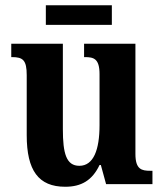

<svg xmlns="http://www.w3.org/2000/svg" viewBox="-20 -703 624 733"><path d="M155 -608H407V-683H155ZM229 10C290 10 332 -14 360 -73H365L385 0H562V-51H554C521 -51 497 -56 497 -115V-536H301V-485H304C338 -485 360 -479 360 -420V-225C360 -131 337 -70 283 -70C233 -70 220 -117 220 -210V-536H23V-485H26C68 -485 82 -473 82 -416V-187C82 -52 127 10 229 10Z"/></svg>

Font: Noto Serif Ethiopic Condensed
Style: Bold
Weight: 700
Width: 3
Designer: Monotype Design Team
Foundry: Monotype Imaging Inc.
Version: Version 2.102